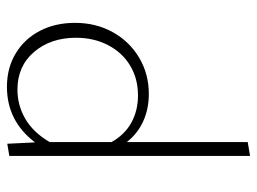

<svg xmlns="http://www.w3.org/2000/svg" viewBox="-116 -638 758 567"><g transform="rotate(90 263.5 -355.0)"><path d="M441 -714V-3L405 3L401 -79Q338 4 237 4Q181 4 138 -22Q95 -48 71.5 -93.5Q48 -139 48 -197Q48 -259 75.5 -308.5Q103 -358 151 -386.5Q199 -415 258 -415Q302 -415 338.5 -398.5Q375 -382 400 -350V-707ZM400 -122V-305Q378 -344 342.5 -363.5Q307 -383 262 -383Q213 -383 174.5 -360Q136 -337 114 -295Q92 -253 92 -200Q92 -125 134 -76Q176 -27 245 -27Q291 -27 331 -50Q371 -73 400 -122Z"/></g></svg>

Font: Ysabeau Light
Style: Regular
Weight: 300
Designer: Christian Thalmann (Catharsis Fonts)
Version: Version 0.003